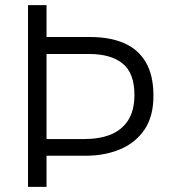

<svg xmlns="http://www.w3.org/2000/svg" viewBox="-20 -727 668 747"><path d="M89 0V-707H161V-583H331Q408 -583 463 -559Q518 -535 547.5 -484.5Q577 -434 577 -354Q577 -274 542 -222.5Q507 -171 447 -146Q387 -121 312 -121H161V0ZM161 -186H308Q367 -186 410.5 -203.5Q454 -221 478.5 -259Q503 -297 503 -358Q503 -442 457.5 -479.5Q412 -517 326 -517H161Z"/></svg>

Font: Onest Light
Style: Regular
Weight: 300
Designer: Dmitri Voloshin, Andrey Kudryavtsev
Foundry: Dmitri Voloshin, Andrey Kudryavtsev
Version: Version 1.000;gftools[0.9.33]